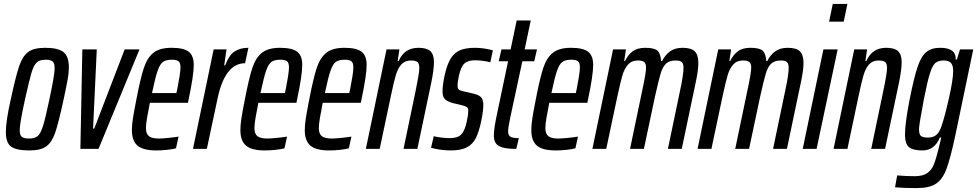

<svg xmlns="http://www.w3.org/2000/svg" viewBox="-20 -763 5008 984"><path d="M10 -86Q10 -143 35 -253Q61 -374 78.5 -425Q96 -476 125 -497Q154 -518 211 -518Q278 -518 305.5 -496Q333 -474 333 -417Q333 -391 327 -357Q321 -323 306 -253Q280 -133 263 -83.5Q246 -34 217.5 -13Q189 8 131 8Q64 8 37 -11.5Q10 -31 10 -86ZM233 -253Q260 -379 260 -413Q260 -439 249.5 -448Q239 -457 214 -457Q184 -457 168.5 -443Q153 -429 141.5 -390.5Q130 -352 108 -253Q81 -130 81 -96Q81 -71 91.5 -62Q102 -53 129 -53Q159 -53 174 -66.5Q189 -80 201 -119Q213 -158 233 -253Z M392 0 402 -510H476L457 -104H463L619 -510H695L485 0Z M656 -96Q656 -122 661 -155Q666 -188 679 -254Q700 -363 717.5 -415.5Q735 -468 767 -493Q799 -518 859 -518Q921 -518 947 -498Q973 -478 973 -430Q973 -378 947 -255L943 -236H748Q740 -195 734 -161Q728 -127 728 -107Q728 -77 743.5 -65Q759 -53 794 -53Q812 -53 845.5 -56.5Q879 -60 895 -63L882 -3Q864 2 835.5 5Q807 8 781 8Q714 8 685 -16.5Q656 -41 656 -96ZM884 -286 889 -309Q895 -338 900 -370Q905 -402 905 -418Q905 -441 895 -449Q885 -457 861 -457Q831 -457 815.5 -446Q800 -435 788 -401Q776 -367 759 -286Z M1075 -510H1141L1129 -428H1134Q1154 -481 1182.5 -499.5Q1211 -518 1253 -518L1236 -439Q1133 -439 1095 -258L1040 0H969Z M1212 -96Q1212 -122 1217 -155Q1222 -188 1235 -254Q1256 -363 1273.5 -415.5Q1291 -468 1323 -493Q1355 -518 1415 -518Q1477 -518 1503 -498Q1529 -478 1529 -430Q1529 -378 1503 -255L1499 -236H1304Q1296 -195 1290 -161Q1284 -127 1284 -107Q1284 -77 1299.5 -65Q1315 -53 1350 -53Q1368 -53 1401.5 -56.5Q1435 -60 1451 -63L1438 -3Q1420 2 1391.5 5Q1363 8 1337 8Q1270 8 1241 -16.5Q1212 -41 1212 -96ZM1440 -286 1445 -309Q1451 -338 1456 -370Q1461 -402 1461 -418Q1461 -441 1451 -449Q1441 -457 1417 -457Q1387 -457 1371.5 -446Q1356 -435 1344 -401Q1332 -367 1315 -286Z M1542 -96Q1542 -122 1547 -155Q1552 -188 1565 -254Q1586 -363 1603.5 -415.5Q1621 -468 1653 -493Q1685 -518 1745 -518Q1807 -518 1833 -498Q1859 -478 1859 -430Q1859 -378 1833 -255L1829 -236H1634Q1626 -195 1620 -161Q1614 -127 1614 -107Q1614 -77 1629.5 -65Q1645 -53 1680 -53Q1698 -53 1731.5 -56.5Q1765 -60 1781 -63L1768 -3Q1750 2 1721.5 5Q1693 8 1667 8Q1600 8 1571 -16.5Q1542 -41 1542 -96ZM1770 -286 1775 -309Q1781 -338 1786 -370Q1791 -402 1791 -418Q1791 -441 1781 -449Q1771 -457 1747 -457Q1717 -457 1701.5 -446Q1686 -435 1674 -401Q1662 -367 1645 -286Z M1961 -510H2027L2018 -450H2023Q2052 -518 2125 -518Q2167 -518 2185.5 -501Q2204 -484 2204 -444Q2204 -406 2190 -338L2119 0H2048L2111 -302Q2129 -389 2129 -414Q2129 -437 2119.5 -445Q2110 -453 2086 -453Q2055 -453 2037 -433Q2019 -413 2008.5 -377.5Q1998 -342 1983 -270L1926 0H1855Z M2189 -6 2203 -65Q2211 -62 2238 -58.5Q2265 -55 2285 -55Q2325 -55 2343.5 -73.5Q2362 -92 2372 -139Q2380 -177 2380 -193Q2380 -208 2374 -213Q2368 -218 2354 -222L2304 -234Q2273 -242 2260.5 -254.5Q2248 -267 2248 -293Q2248 -327 2258 -373Q2270 -430 2288.5 -461Q2307 -492 2336.5 -505Q2366 -518 2415 -518Q2438 -518 2464 -514Q2490 -510 2506 -505L2493 -444Q2451 -454 2413 -454Q2378 -454 2360 -437.5Q2342 -421 2332 -375Q2325 -343 2325 -326Q2325 -311 2330.5 -305Q2336 -299 2351 -296L2411 -282Q2435 -276 2446 -264Q2457 -252 2457 -225Q2457 -195 2447 -146Q2435 -87 2418.5 -55Q2402 -23 2372 -7.5Q2342 8 2289 8Q2262 8 2232.5 3.5Q2203 -1 2189 -6Z M2511 -69Q2511 -103 2527 -178L2584 -449H2536L2550 -510H2597L2628 -658H2700L2669 -510H2732L2718 -449H2657L2595 -160Q2584 -108 2584 -88Q2584 -71 2595 -63Q2606 -55 2639 -55L2626 0Q2579 0 2554.5 -7.5Q2530 -15 2520.5 -29.5Q2511 -44 2511 -69Z M2703 -96Q2703 -122 2708 -155Q2713 -188 2726 -254Q2747 -363 2764.5 -415.5Q2782 -468 2814 -493Q2846 -518 2906 -518Q2968 -518 2994 -498Q3020 -478 3020 -430Q3020 -378 2994 -255L2990 -236H2795Q2787 -195 2781 -161Q2775 -127 2775 -107Q2775 -77 2790.5 -65Q2806 -53 2841 -53Q2859 -53 2892.5 -56.5Q2926 -60 2942 -63L2929 -3Q2911 2 2882.5 5Q2854 8 2828 8Q2761 8 2732 -16.5Q2703 -41 2703 -96ZM2931 -286 2936 -309Q2942 -338 2947 -370Q2952 -402 2952 -418Q2952 -441 2942 -449Q2932 -457 2908 -457Q2878 -457 2862.5 -446Q2847 -435 2835 -401Q2823 -367 2806 -286Z M3122 -510H3188L3179 -450H3183Q3199 -483 3223 -500.5Q3247 -518 3287 -518Q3334 -518 3350 -503Q3366 -488 3368 -450H3373Q3390 -483 3415 -500.5Q3440 -518 3478 -518Q3522 -518 3540.5 -500Q3559 -482 3559 -440Q3559 -404 3546 -343L3474 0H3403L3466 -302Q3483 -380 3483 -416Q3483 -437 3474 -445Q3465 -453 3443 -453Q3410 -453 3393 -436.5Q3376 -420 3366 -387Q3356 -354 3337 -269L3280 0H3209L3272 -302Q3291 -390 3291 -416Q3291 -438 3281 -445.5Q3271 -453 3249 -453Q3217 -453 3198.5 -432Q3180 -411 3170 -377Q3160 -343 3144 -269L3087 0H3016Z M3661 -510H3727L3718 -450H3722Q3738 -483 3762 -500.5Q3786 -518 3826 -518Q3873 -518 3889 -503Q3905 -488 3907 -450H3912Q3929 -483 3954 -500.5Q3979 -518 4017 -518Q4061 -518 4079.5 -500Q4098 -482 4098 -440Q4098 -404 4085 -343L4013 0H3942L4005 -302Q4022 -380 4022 -416Q4022 -437 4013 -445Q4004 -453 3982 -453Q3949 -453 3932 -436.5Q3915 -420 3905 -387Q3895 -354 3876 -269L3819 0H3748L3811 -302Q3830 -390 3830 -416Q3830 -438 3820 -445.5Q3810 -453 3788 -453Q3756 -453 3737.5 -432Q3719 -411 3709 -377Q3699 -343 3683 -269L3626 0H3555Z M4229 -652 4248 -743H4323L4304 -652ZM4094 0 4200 -510H4273L4165 0Z M4358 -510H4424L4415 -450H4420Q4449 -518 4522 -518Q4564 -518 4582.5 -501Q4601 -484 4601 -444Q4601 -406 4587 -338L4516 0H4445L4508 -302Q4526 -389 4526 -414Q4526 -437 4516.5 -445Q4507 -453 4483 -453Q4452 -453 4434 -433Q4416 -413 4405.5 -377.5Q4395 -342 4380 -270L4323 0H4252Z M4567 197 4578 136Q4624 140 4668 140Q4709 140 4731.5 124.5Q4754 109 4765.5 81Q4777 53 4791 -4L4804 -58H4797Q4769 8 4708 8Q4659 8 4638.5 -9Q4618 -26 4618 -73Q4618 -131 4642 -254Q4664 -364 4682 -418.5Q4700 -473 4726.5 -495.5Q4753 -518 4798 -518Q4881 -518 4878 -458H4884L4900 -510H4968L4876 -69Q4851 48 4831 102Q4811 156 4777 178.5Q4743 201 4678 201Q4614 201 4567 197ZM4805 -116Q4822 -165 4843.5 -260.5Q4865 -356 4865 -399Q4865 -428 4853.5 -440.5Q4842 -453 4817 -453Q4789 -453 4774 -440.5Q4759 -428 4746 -387.5Q4733 -347 4715 -255Q4690 -123 4690 -102Q4690 -75 4699.5 -66.5Q4709 -58 4735 -58Q4762 -58 4778 -71Q4794 -84 4805 -116Z"/></svg>

Font: Saira Ultra Condensed Medium
Style: Italic
Weight: 500
Width: 1
Italic angle: -12°
Designer: Hector Gatti with collaboration of the Omnibus-Type team
Foundry: Omnibus-Type
Version: Version 1.001; ttfautohint (v1.8)